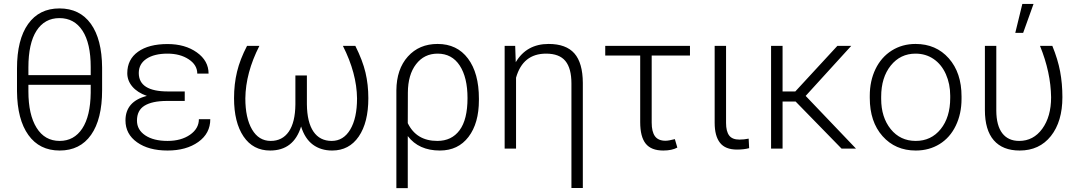

<svg xmlns="http://www.w3.org/2000/svg" viewBox="-20 -764 5542 987"><path d="M504.9 -300.8Q504.9 -151.4 448.2 -70.8Q391.6 9.8 286.6 9.8Q183.1 9.8 126 -69.8Q68.8 -149.4 67.4 -294.4V-412.1Q67.4 -560.5 124.5 -640.6Q181.6 -720.7 285.6 -720.7Q390.1 -720.7 447 -641.6Q503.9 -562.5 504.9 -416.5ZM126 -377.9H446.3V-419.4Q446.3 -541.5 404.1 -606.2Q361.8 -670.9 285.6 -670.9Q209.5 -670.9 167.7 -606Q126 -541 126 -417.5ZM446.3 -328.1H126V-294.4Q126 -174.8 168 -107.2Q210 -39.6 286.6 -39.6Q360.8 -39.6 402.8 -103.3Q444.8 -167 446.3 -287.1Z M625 -145Q625 -242.7 734.9 -271Q686.5 -288.1 660.4 -318.8Q634.3 -349.6 634.3 -387.7Q634.3 -458.5 689.5 -498Q744.6 -537.6 841.3 -537.6Q931.6 -537.6 991.9 -494.6Q1052.2 -451.7 1052.2 -385.7H994.1Q994.1 -430.2 950 -459.2Q905.8 -488.3 841.3 -488.3Q772.9 -488.3 733.2 -461.9Q693.4 -435.5 693.4 -388.7Q693.4 -293.9 843.3 -293.9H929.7V-245.1H835.9Q761.7 -244.6 722.9 -220.7Q684.1 -196.8 684.1 -144Q684.1 -96.7 726.8 -68.1Q769.5 -39.6 841.3 -39.6Q911.1 -39.6 956.8 -71.3Q1002.4 -103 1002.4 -151.4H1061Q1061 -78.1 999.3 -34.2Q937.5 9.8 841.3 9.8Q744.1 9.8 684.6 -32.5Q625 -74.7 625 -145Z M1313.5 -528.3Q1242.7 -389.6 1241.2 -258.3Q1241.2 -157.7 1275.6 -98.6Q1310.1 -39.6 1371.6 -39.6Q1431.6 -39.6 1464.6 -87.4Q1497.6 -135.3 1498.5 -227.5V-376H1557.6V-228Q1558.6 -135.7 1591.3 -87.6Q1624 -39.6 1685.1 -39.6Q1745.6 -39.6 1780.5 -98.1Q1815.4 -156.7 1815.4 -258.3Q1814 -387.2 1742.7 -528.3H1806.6Q1844.2 -453.1 1858.9 -390.9Q1873.5 -328.6 1873.5 -259.3Q1873.5 -134.3 1824.2 -62.3Q1774.9 9.8 1687.5 9.8Q1629.4 9.8 1588.4 -20.5Q1547.4 -50.8 1527.8 -113.8Q1489.7 9.8 1368.7 9.8Q1280.8 9.8 1231.9 -62.5Q1183.1 -134.8 1183.1 -259.3Q1183.1 -331.5 1198.5 -395.3Q1213.9 -459 1250 -528.3Z M2229.5 -538.1Q2329.6 -538.1 2385.7 -463.1Q2441.9 -388.2 2441.9 -257.3V-249.5Q2441.9 -130.4 2388.4 -60.3Q2335 9.8 2241.2 9.8Q2132.8 9.8 2076.2 -64.5V203.1H2017.6V-299.8Q2018.6 -408.7 2076.7 -473.4Q2134.8 -538.1 2229.5 -538.1ZM2076.2 -130.9Q2120.6 -39.6 2228 -39.6Q2301.8 -39.6 2342.5 -94.5Q2383.3 -149.4 2383.3 -259.8Q2383.3 -365.7 2343.3 -427Q2303.2 -488.3 2229.5 -488.3Q2160.6 -488.3 2118.9 -434.1Q2077.1 -379.9 2076.7 -287.6Z M2628.4 -528.3 2631.3 -444.3Q2687 -538.1 2800.3 -538.1Q2890.1 -538.1 2932.9 -489.3Q2975.6 -440.4 2976.1 -337.9V202.6H2917.5V-335Q2917.5 -412.6 2886.5 -450.4Q2855.5 -488.3 2787.1 -488.3Q2668 -488.3 2632.8 -364.7V0H2574.2V-528.3Z M3526.9 -478.5H3330.1V-133.8Q3330.1 -86.9 3346.9 -63.7Q3363.8 -40.5 3400.9 -40.5Q3417.5 -40.5 3449.2 -48.8L3461.9 -5.4Q3434.1 9.8 3389.6 9.8Q3327.6 9.8 3299.3 -25.6Q3271 -61 3271 -136.2V-478.5H3091.3V-528.3H3526.9Z M3712.4 -528.3V-131.8Q3712.4 -88.9 3728.3 -67.6Q3744.1 -46.4 3781.2 -46.4Q3804.2 -46.4 3828.6 -51.3L3831.1 -2.4Q3804.2 4.9 3768.6 4.9Q3708.5 4.9 3681.2 -30Q3653.8 -64.9 3653.8 -132.8V-528.3Z M3943.8 0ZM4069.8 -242.2H4002.9V0H3943.8V-528.3H4002.9V-293.9H4068.4L4284.7 -528.3H4356L4121.6 -271L4380.4 0H4306.2Z M4451.2 0ZM4451.2 -272Q4451.2 -348.1 4480.7 -409.2Q4510.3 -470.2 4564.2 -504.2Q4618.2 -538.1 4686.5 -538.1Q4792 -538.1 4857.4 -464.1Q4922.9 -390.1 4922.9 -268.1V-255.9Q4922.9 -179.2 4893.3 -117.9Q4863.8 -56.6 4810.1 -23.4Q4756.3 9.8 4687.5 9.8Q4582.5 9.8 4516.8 -64.2Q4451.2 -138.2 4451.2 -260.3ZM4509.8 -255.9Q4509.8 -161.1 4558.8 -100.3Q4607.9 -39.6 4687.5 -39.6Q4766.6 -39.6 4815.7 -100.3Q4864.7 -161.1 4864.7 -260.7V-272Q4864.7 -332.5 4842.3 -382.8Q4819.8 -433.1 4779.3 -460.7Q4738.8 -488.3 4686.5 -488.3Q4608.4 -488.3 4559.1 -427Q4509.8 -365.7 4509.8 -266.6Z M5043 0ZM5101.6 -528.3V-194.8Q5102.1 -118.7 5132.3 -79.1Q5162.6 -39.6 5219.2 -39.6Q5292.5 -39.6 5337.9 -102.1Q5383.3 -164.6 5383.3 -263.7Q5381.8 -391.6 5326.2 -528.3H5389.6Q5418 -459 5429.7 -396.5Q5441.4 -334 5441.4 -264.6Q5441.4 -139.2 5382.3 -64.7Q5323.2 9.8 5221.7 9.8Q5134.3 9.8 5088.6 -43Q5043 -95.7 5043 -198.2V-528.3ZM5235.4 -743.7H5293L5239.7 -595.2H5199.2Z"/></svg>

Font: Roboto Light
Style: Regular
Weight: 300
Designer: Google
Version: Version 2.134; 2016; ttfautohint (v1.6)